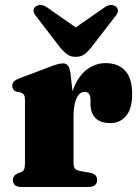

<svg xmlns="http://www.w3.org/2000/svg" viewBox="-20 -745 559 765"><path d="M254 -271Q254 -346 274.2 -395.5Q294.5 -445 327.8 -469.2Q361 -493.5 400 -493.5Q451.5 -493.5 479 -463Q506.5 -432.5 506.5 -372Q506.5 -311.5 482.2 -283Q458 -254.5 419.5 -254.5Q380 -254.5 360.2 -274.8Q340.5 -295 340.5 -331V-351Q340 -364.5 334.2 -371.8Q328.5 -379 316.5 -379Q304.5 -379 294.8 -368.8Q285 -358.5 279 -336.2Q273 -314 273 -277.5ZM261 -451.5 273 -344V-97.5Q273 -81 278.2 -74Q283.5 -67 300.5 -63.5L340 -56.5Q353.5 -53.5 360.2 -46.8Q367 -40 367 -27.5Q367 -14.5 358 -7.2Q349 0 331.5 0H66Q48 0 39.8 -7.2Q31.5 -14.5 31.5 -27Q31.5 -36.5 36.2 -43.2Q41 -50 51.5 -54.5L65 -59.5Q73 -63 76.2 -70.8Q79.5 -78.5 79.5 -97V-346Q79.5 -361 75.5 -367.2Q71.5 -373.5 63 -376L48 -379Q38 -382 33.5 -388Q29 -394 29 -403Q29 -413.5 35.2 -420.2Q41.5 -427 57.5 -433L162.5 -472.5Q194.5 -485.5 208.8 -489Q223 -492.5 231 -492.5Q244 -492.5 251 -483.2Q258 -474 261 -451.5ZM326 -605 167.5 -715.5Q154 -725 141.5 -725Q129 -725 120.5 -718Q114 -712.5 113.8 -702.5Q113.5 -692.5 124 -680L222.5 -552Q236.5 -536 249.8 -527.2Q263 -518.5 282 -518.5Q301 -518.5 314 -527.2Q327 -536 340.5 -552L439.5 -680Q450 -692.5 449.8 -702.5Q449.5 -712.5 442.5 -718Q435 -725 422.2 -725Q409.5 -725 396.5 -715.5L237.5 -605Z"/></svg>

Font: Fraunces ExtraBold
Style: Regular
Weight: 800
Version: Version 1.000;[b76b70a41]